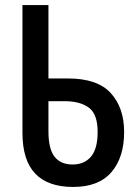

<svg xmlns="http://www.w3.org/2000/svg" viewBox="-20 -734 546 761"><path d="M270 7Q170 7 119.5 -46Q69 -99 69 -208V-714H172V-423H250Q366 -423 419 -365Q472 -307 472 -211Q472 -110 421.5 -51.5Q371 7 270 7ZM268 -82Q314 -82 340.5 -113Q367 -144 367 -211Q367 -282 332 -307.5Q297 -333 236 -333H172V-215Q172 -143 196.5 -112.5Q221 -82 268 -82Z"/></svg>

Font: Avrile Sans Condensed Medium
Style: Regular
Weight: 500
Width: 3
Designer: Monotype Design Team
Foundry: Monotype Imaging Inc.
Version: Version 2.001;September 10, 2019;FontCreator 11.5.0.2425 64-